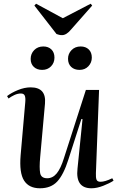

<svg xmlns="http://www.w3.org/2000/svg" viewBox="-20 -999 645 1033"><path d="M18 -482Q41 -500 76.5 -514.5Q112 -529 145 -529Q230 -529 222 -441L196 -152Q191 -96 196 -68Q201 -40 234 -40Q264 -40 285.5 -66.5Q307 -93 324 -148L442 -515H513L496 -67Q495 -43 499.5 -32Q504 -21 521 -21Q545 -21 584 -40L591 -27Q570 -13 535.5 0.5Q501 14 472 14Q385 14 397 -92L424 -358L418 -359L348 -141Q322 -59 288 -22.5Q254 14 195 14Q136 14 109.5 -27.5Q83 -69 91 -164L116 -450Q118 -474 113 -485Q108 -496 92 -496Q75 -496 57 -487.5Q39 -479 26 -469ZM346 -683Q346 -710 365 -729.5Q384 -749 414 -749Q441 -749 457.5 -733Q474 -717 474 -689Q474 -662 455.5 -642.5Q437 -623 408 -623Q380 -623 363 -639Q346 -655 346 -683ZM145 -682Q145 -710 164 -729.5Q183 -749 213 -749Q240 -749 256.5 -733Q273 -717 273 -689Q273 -661 254.5 -642Q236 -623 207 -623Q179 -623 162 -639Q145 -655 145 -682ZM165 -969 174 -979 318 -901 468 -979 476 -969 364 -842Q338 -810 314 -810Q303 -810 297 -812Q291 -814 284 -816Z"/></svg>

Font: Literata 72pt Medium
Style: Italic
Weight: 500
Italic angle: -2°
Designer: Latin by Veronika Burian and Jose Scaglione. Greek by Irene Vlachou. Cyrillic by Vera Evstafieva
Foundry: TypeTogether
Version: Version 3.002